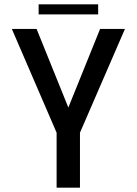

<svg xmlns="http://www.w3.org/2000/svg" viewBox="-20 -872 636 892"><path d="M560.5 -737.5 351.5 -255.5V0H243V-255.5L35 -737.5H150L297.5 -372.5L445 -737.5ZM159.5 -805V-852H436V-805Z"/></svg>

Font: Epilogue Medium
Style: Regular
Weight: 500
Designer: Tyler Finck
Foundry: Etcetera Type Co
Version: Version 2.111; ttfautohint (v1.8.3)